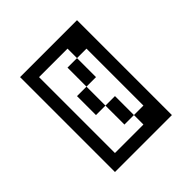

<svg xmlns="http://www.w3.org/2000/svg" viewBox="-41 -363 511 511"><g transform="rotate(45 214.5 -107.0)"><path d="M35.7 -214.3V0H392.9V-214.3ZM71.4 -35.7V-142.9H107.1V-178.6H321.4V-142.9H357.1V-35.7ZM178.6 -142.9H107.1V-107.1H178.6ZM178.6 -107.1V-71.4H250V-107.1ZM250 -142.9V-107.1H321.4V-142.9Z"/></g></svg>

Font: Gossip Icons Low Pixel
Style: Regular
Weight: 500
Designer: Deborah Khodanovich
Version: Version 1.001;Glyphs 3.3.1 (3343)